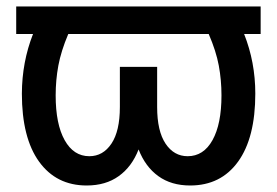

<svg xmlns="http://www.w3.org/2000/svg" viewBox="-20 -566 860 596"><path d="M789.1 -545.9V-460.4H737.8Q772.5 -373 772.5 -275.4Q772.5 -138.2 719 -64.2Q665.5 9.8 570.3 9.8Q511.7 9.8 471.4 -19.3Q431.2 -48.3 410.2 -102.1Q389.2 -48.3 348.6 -19.3Q308.1 9.8 249 9.8Q154.8 9.8 101.3 -64.2Q47.9 -138.2 47.9 -275.4Q48.3 -373.5 82.5 -460.4H30.3V-545.9ZM191.9 -460.4Q169.4 -407.2 161.1 -362.3Q152.8 -317.4 152.8 -270Q152.8 -180.7 180.7 -130.9Q208.5 -81.1 257.3 -81.1Q299.8 -81.1 325.9 -120.1Q352.1 -159.2 352.1 -233.9V-358.4H467.8V-233.9Q467.8 -159.2 493.9 -120.1Q520 -81.1 562.5 -81.1Q611.8 -81.1 639.6 -130.9Q667.5 -180.7 667.5 -270Q667.5 -317.4 659.2 -362.3Q650.9 -407.2 627.9 -460.4Z"/></svg>

Font: Inter Display Medium
Style: Regular
Weight: 500
Designer: Rasmus Andersson
Foundry: rsms
Version: Version 4.001;git-9221beed3